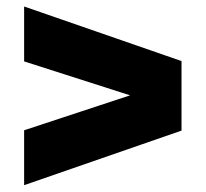

<svg xmlns="http://www.w3.org/2000/svg" viewBox="-20 -668 618 577"><path d="M52.5 -111.5V-276.5L371 -381.5L52.5 -483.5V-648.5L525.5 -484.5V-275.5Z"/></svg>

Font: Encode Sans SemiExpanded SemiExpanded Black
Style: Regular
Weight: 900
Width: 6
Designer: Multiple Designers
Foundry: Impallari Type
Version: Version 3.000; ttfautohint (v1.8.3) -l 8 -r 50 -G 200 -x 14 